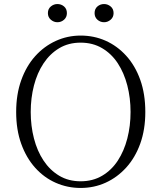

<svg xmlns="http://www.w3.org/2000/svg" viewBox="-20 -915 799 950"><path d="M264 -805Q246 -805 231.5 -817.5Q217 -830 217 -850Q217 -871 231.5 -883Q246 -895 264 -895Q283 -895 297 -883Q311 -871 311 -850Q311 -830 297 -817.5Q283 -805 264 -805ZM495 -805Q476 -805 462 -817.5Q448 -830 448 -850Q448 -871 462 -883Q476 -895 495 -895Q513 -895 527.5 -883Q542 -871 542 -850Q542 -830 527.5 -817.5Q513 -805 495 -805ZM379 15Q314 15 256 -10.5Q198 -36 154 -85Q110 -134 85 -203.5Q60 -273 60 -361Q60 -448 85 -518Q110 -588 154 -637Q198 -686 256 -712.5Q314 -739 379 -739Q445 -739 502.5 -713.5Q560 -688 604.5 -639Q649 -590 674 -520Q699 -450 699 -361Q699 -274 674 -204.5Q649 -135 604.5 -86Q560 -37 502.5 -11Q445 15 379 15ZM379 -18Q439 -18 485.5 -45.5Q532 -73 563 -120.5Q594 -168 610 -230Q626 -292 626 -361Q626 -430 610 -492Q594 -554 563 -601.5Q532 -649 485.5 -676.5Q439 -704 379 -704Q319 -704 273 -676.5Q227 -649 195.5 -601.5Q164 -554 148 -492Q132 -430 132 -361Q132 -292 148 -230Q164 -168 195.5 -120.5Q227 -73 273 -45.5Q319 -18 379 -18Z"/></svg>

Font: Early Summer Mincho VF
Style: Regular
Weight: 250
Designer: GuiWonder
Version: Version 1.002